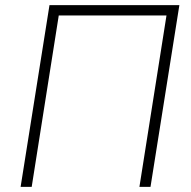

<svg xmlns="http://www.w3.org/2000/svg" viewBox="-20 -725 741 745"><path d="M60 0 172 -705H676L564 0H521L626 -665H208L103 0Z"/></svg>

Font: Nunito Sans 10pt SemiCondensed ExtraLight
Style: Italic
Weight: 250
Width: 4
Italic angle: -9°
Designer: Vernon Adams
Foundry: Vernon Adams
Version: Version 3.101;gftools[0.9.27]